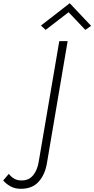

<svg xmlns="http://www.w3.org/2000/svg" viewBox="-193 -956 587 1195"><path d="M234 -880 91 -770 62 -797 241 -936 374 -795 338 -770ZM-138 126Q-125 144 -104.5 156Q-84 168 -57 167Q-13 167 13.5 134.5Q40 102 48 50L176 -700H228L99 60Q87 132 46.5 176Q6 220 -65 219Q-101 219 -129 203Q-157 187 -173 167Z"/></svg>

Font: Jost* Light
Style: Italic
Weight: 300
Italic angle: -10°
Version: Version 3.7